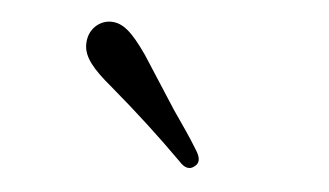

<svg xmlns="http://www.w3.org/2000/svg" viewBox="-30 -858 494 288"><g transform="rotate(5 217.0 -714.0)"><path d="M271 -613C278 -618 278 -626 271 -637C259 -657 246 -675 233 -694L182 -773C159 -806 145 -818 127 -818C111 -818 93 -805 93 -781C93 -762 107 -745 136 -721C176 -687 213 -653 248 -618C256 -609 264 -607 271 -613Z"/></g></svg>

Font: 寒蝉锦书宋
Style: Regular
Weight: 400
Designer: 寒蝉锦书宋{Warren} 思源宋体{Ryoko NISHIZUKA 西塚涼子 (kana & ideographs); Frank Grießhammer (Latin, Greek & Cyrillic); Wenlong ZHANG 
Foundry: Adobe & ChillType
Version: Version 2.000;Glyphs 3.1.1 (3135)